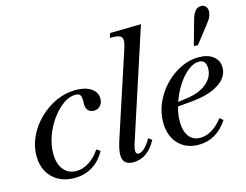

<svg xmlns="http://www.w3.org/2000/svg" viewBox="-100 -886 1361 1062"><g transform="rotate(-15 580.5 -355.0)"><path d="M205 14Q153 14 114 -7.5Q75 -29 53.5 -67.5Q32 -106 32 -157Q32 -215 57 -268Q82 -321 125.5 -363.5Q169 -406 223 -430.5Q277 -455 335 -455Q390 -455 423 -433Q456 -411 456 -374Q456 -350 442 -334Q428 -318 405 -318Q384 -318 372 -331Q360 -344 360 -367L361 -386Q361 -411 353.5 -420.5Q346 -430 327 -430Q292 -430 256.5 -404.5Q221 -379 191 -337.5Q161 -296 143 -246Q125 -196 125 -147Q125 -88 152 -54.5Q179 -21 225 -21Q263 -21 299 -44.5Q335 -68 361 -108L382 -94Q355 -43 309.5 -14.5Q264 14 205 14Z M542 14Q496 14 485 -18.5Q474 -51 495 -117L657 -612Q670 -652 660 -668Q650 -684 612 -684H593L601 -710L779 -713L576 -90Q554 -25 582 -25Q598 -25 617.5 -43.5Q637 -62 654 -93L674 -79Q624 14 542 14Z M917 14Q844 14 800.5 -32.5Q757 -79 757 -156Q757 -213 780.5 -266.5Q804 -320 844 -362Q884 -404 934.5 -429Q985 -454 1039 -454Q1091 -454 1122 -430Q1153 -406 1153 -365Q1153 -311 1098 -274.5Q1043 -238 946 -228L846 -219L849 -242L922 -252Q992 -262 1033.5 -297Q1075 -332 1075 -381Q1075 -430 1034 -430Q1003 -430 970 -403.5Q937 -377 909.5 -333.5Q882 -290 864.5 -238Q847 -186 847 -137Q847 -82 870 -51.5Q893 -21 935 -21Q969 -21 1002 -41Q1035 -61 1064 -99L1083 -83Q1051 -34 1009 -10Q967 14 917 14ZM1030 -520 1071 -666Q1079 -693 1091.5 -708.5Q1104 -724 1126 -724Q1142 -724 1151.5 -713Q1161 -702 1161 -686Q1161 -674 1156 -659Q1151 -644 1131 -619L1054 -520Z"/></g></svg>

Font: Baskervville Medium
Style: Italic
Weight: 500
Italic angle: -18°
Version: Version 1.100